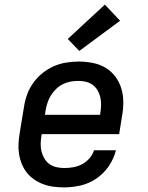

<svg xmlns="http://www.w3.org/2000/svg" viewBox="-20 -805 640 833"><path d="M259 8Q235 8 212 5Q189 2 167.5 -6Q146 -14 128 -26.5Q110 -39 96.5 -56Q83 -73 74.5 -94Q66 -115 62.5 -137.5Q59 -160 60.5 -184Q62 -208 66 -231L84 -341Q88 -368 97.5 -394.5Q107 -421 124 -445Q141 -469 164 -487.5Q187 -506 213 -517.5Q239 -529 267 -533.5Q295 -538 321 -538Q352 -538 382.5 -532Q413 -526 438 -511Q463 -496 480.5 -472.5Q498 -449 506.5 -420.5Q515 -392 515 -361Q515 -330 509 -299L497 -223H161L160 -217Q157 -200 156.5 -182Q156 -164 160 -148Q164 -132 172.5 -117.5Q181 -103 194 -93.5Q207 -84 224 -80Q241 -76 259 -76Q278 -76 298 -79.5Q318 -83 336 -92.5Q354 -102 368 -118Q382 -134 388 -153H483Q474 -117 452.5 -85Q431 -53 399 -31Q367 -9 330.5 -0.5Q294 8 259 8ZM175 -307H414L415 -313Q418 -330 418.5 -347.5Q419 -365 415.5 -381.5Q412 -398 404 -412Q396 -426 383 -436Q370 -446 353.5 -450Q337 -454 320 -454Q303 -454 286 -451Q269 -448 253 -440Q237 -432 224 -419.5Q211 -407 201.5 -392Q192 -377 186.5 -360.5Q181 -344 178 -327ZM324 -584 274 -636 435 -785 501 -715Z"/></svg>

Font: Iosevka Slab MdExObl
Style: Regular
Weight: 500
Width: 7
Italic angle: -9°
Monospace: yes
Designer: Belleve Invis
Foundry: Belleve Invis
Version: Version 11.1.1; ttfautohint (v1.8.3)